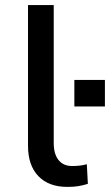

<svg xmlns="http://www.w3.org/2000/svg" viewBox="-20 -725 432 754"><path d="M245 9Q171 9 130.5 -33.5Q90 -76 90 -152V-705H191V-162Q191 -134 199.5 -114Q208 -94 224 -83.5Q240 -73 263 -73Q278 -73 292 -74.5Q306 -76 321 -80L325 -3Q306 3 287.5 6Q269 9 245 9ZM272 -307V-411H392V-307Z"/></svg>

Font: Nunito Sans 7pt Medium
Style: Regular
Weight: 500
Designer: Vernon Adams
Foundry: Vernon Adams
Version: Version 3.101;gftools[0.9.27]